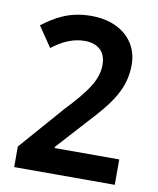

<svg xmlns="http://www.w3.org/2000/svg" viewBox="-77 -722 644 782"><g transform="rotate(10 245.0 -330.5)"><path d="M451 0V-105H184V-110L291 -228C386 -329 434 -395 434 -494C434 -592 357 -661 239 -661C148 -661 91 -627 38 -587L95 -503C140 -538 184 -556 229 -556C282 -556 317 -529 317 -472C317 -410 278 -356 193 -266L35 -85V0Z"/></g></svg>

Font: Noto Sans Telugu Condensed SemiBold
Style: Regular
Weight: 600
Width: 3
Designer: Jelle Bosma - Monotype Design Team
Foundry: Monotype Imaging Inc.
Version: Version 2.005